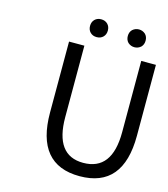

<svg xmlns="http://www.w3.org/2000/svg" viewBox="-131 -1010 984 1125"><g transform="rotate(15 360.5 -447.5)"><path d="M194 -303V-733H287V-300Q287 -68 457 -68Q632 -68 632 -300V-733H721V-303Q721 13 457 13Q194 13 194 -303ZM343 -800Q319 -800 304 -815Q289 -830 289 -854Q289 -878 304 -893Q319 -908 343 -908Q367 -908 382 -893Q397 -878 397 -854Q397 -830 382 -815Q367 -800 343 -800ZM533 -815Q518 -830 518 -854Q518 -878 533 -893Q550 -908 572 -908Q594 -908 611 -893Q626 -878 626 -854Q626 -830 611 -815Q594 -800 572 -800Q550 -800 533 -815Z"/></g></svg>

Font: Source Han Sans Regular
Style: Regular
Weight: 400
Designer: Ryoko NISHIZUKA  (kana & ideographs); Paul D. Hunt (Latin, Greek & Cyrillic); Wenlong ZHANG  (bopomofo); Sandoll Communi
Foundry: Adobe Systems Incorporated
Version: Version 1.00 January 18, 2024, initial release